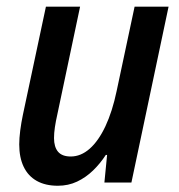

<svg xmlns="http://www.w3.org/2000/svg" viewBox="-20 -561 550 590"><path d="M157.7 9.8Q119.6 9.8 93 -5.1Q66.4 -20 52.7 -48.6Q39.1 -77.1 39.1 -117.2Q39.1 -136.2 42.2 -160.4Q45.4 -184.6 50.3 -208L121.1 -540.5H226.1L156.2 -209.5Q151.4 -188.5 148.7 -170.2Q146 -151.9 146 -136.7Q146 -109.4 158.4 -94.7Q170.9 -80.1 197.3 -80.1Q228.5 -80.1 255.6 -104Q282.7 -127.9 304 -173.1Q325.2 -218.3 338.4 -281.2L393.6 -540.5H498L383.8 0H300.8L309.1 -85H305.2Q288.1 -58.6 265.9 -37.1Q243.7 -15.6 216.8 -2.9Q189.9 9.8 157.7 9.8Z"/></svg>

Font: Open Sans SemiCondensed SemiBold
Style: Italic
Weight: 600
Width: 4
Italic angle: -12°
Designer: Monotype Design Team
Foundry: Monotype Imaging Inc.
Version: Version 3.000